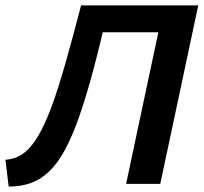

<svg xmlns="http://www.w3.org/2000/svg" viewBox="-30 -678 753 708"><path d="M2 10 -10 -89Q26 -91 55 -111.5Q84 -132 109.5 -174.5Q135 -217 159.5 -283Q184 -349 210.5 -442Q237 -535 269 -658H372Q342 -525 315 -423.5Q288 -322 262 -248Q236 -174 209 -124.5Q182 -75 151 -45.5Q120 -16 83.5 -3Q47 10 2 10ZM435 0 575 -658H701L561 0ZM301 -559 322 -658H641L620 -559Z"/></svg>

Font: Ysabeau
Style: Bold Italic
Weight: 700
Italic angle: -12°
Designer: Christian Thalmann (Catharsis Fonts)
Version: Version 2.002